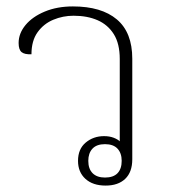

<svg xmlns="http://www.w3.org/2000/svg" viewBox="-20 -573 533 598"><path d="M309 5Q269 5 246 -16Q223 -37 223 -72Q223 -109 247 -129Q271 -149 304 -149Q321 -149 334 -144Q347 -139 354 -132L353 -130V-389Q353 -437 334.5 -466.5Q316 -496 284 -510Q252 -524 209 -524Q176 -524 146 -511.5Q116 -499 97 -472.5Q78 -446 78 -404Q57 -403 47.5 -410.5Q38 -418 38 -439Q38 -469 59.5 -495Q81 -521 119.5 -537Q158 -553 207 -553Q296 -553 344 -512.5Q392 -472 392 -390V-77Q392 -37 370 -16Q348 5 309 5ZM307 -20Q333 -20 346 -33.5Q359 -47 359 -72Q359 -96 346 -110Q333 -124 307 -124Q281 -124 268 -110Q255 -96 255 -72Q255 -47 268.5 -33.5Q282 -20 307 -20Z"/></svg>

Font: Noto Serif Thai ExtraLight
Style: Regular
Weight: 250
Version: Version 2.001